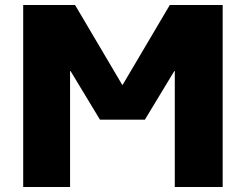

<svg xmlns="http://www.w3.org/2000/svg" viewBox="-20 -750 986 770"><path d="M681 -465H679L561 -270H381L263 -465H261V0H73V-730H281L470 -410H472L661 -730H873V0H681Z"/></svg>

Font: Mplus 1p Black
Style: Regular
Weight: 900
Version: Version 1.061